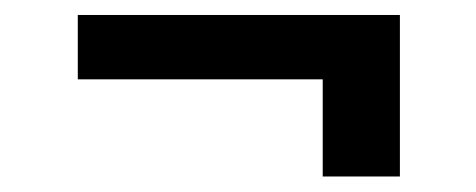

<svg xmlns="http://www.w3.org/2000/svg" viewBox="-20 -413 620 250"><path d="M500.7 -393.5V-183.2H400.2V-309.7H81.3V-393.5Z"/></svg>

Font: Inter P
Style: Bold
Weight: 700
Designer: Rasmus Andersson
Foundry: rsms
Version: Version 3.018;git-588b23468